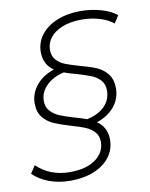

<svg xmlns="http://www.w3.org/2000/svg" viewBox="-118 -769 732 938"><g transform="rotate(-10 248.0 -300.0)"><path d="M167 -543Q167 -512 184 -493Q201 -474 226 -464Q251 -454 296 -441Q346 -428 377.5 -414.5Q409 -401 430.5 -374Q452 -347 452 -303Q452 -251 419.5 -212Q387 -173 332 -155Q380 -122 380 -61Q380 -13 352 24.5Q324 62 273 83Q222 104 155 104Q98 104 50 86Q2 68 -29 37L-4 -1Q62 62 161 62Q241 62 287.5 28.5Q334 -5 334 -58Q334 -88 316.5 -107Q299 -126 273 -137Q247 -148 204 -160Q154 -175 122.5 -188.5Q91 -202 69.5 -228.5Q48 -255 48 -298Q48 -347 80.5 -387Q113 -427 169 -445Q121 -478 121 -540Q121 -587 149.5 -624.5Q178 -662 229.5 -683Q281 -704 347 -704Q399 -704 448 -690Q497 -676 525 -652L501 -615Q473 -638 431.5 -650Q390 -662 344 -662Q290 -662 249.5 -646Q209 -630 188 -603Q167 -576 167 -543ZM276 -404Q240 -413 214 -423Q158 -410 126 -377Q94 -344 94 -302Q94 -272 111.5 -252.5Q129 -233 154.5 -222Q180 -211 224 -198Q270 -185 287 -178Q344 -190 375.5 -222Q407 -254 407 -299Q407 -331 389.5 -350.5Q372 -370 346 -380.5Q320 -391 276 -404Z"/></g></svg>

Font: Idrija
Style: Italic
Weight: 300
Italic angle: -11.3°
Designer: Julieta Ulanovsky
Foundry: Julieta Ulanovsky
Version: Version 7.200